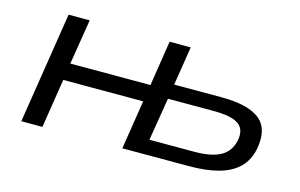

<svg xmlns="http://www.w3.org/2000/svg" viewBox="-69 -654 1276 817"><g transform="rotate(15 569.5 -245.0)"><path d="M68 0 145 -490H238L206 -291H559L590 -490H683L656 -319H863Q983 -319 1034 -277.5Q1085 -236 1067 -144Q1056 -93 1023.5 -61.5Q991 -30 937 -15Q883 0 807 0H513L547 -216H195L161 0ZM615 -65H813Q887 -65 927.5 -87Q968 -109 979 -159Q989 -210 957 -232Q925 -254 847 -254H646Z"/></g></svg>

Font: Nunito Sans 10pt Expanded
Style: Italic
Weight: 400
Width: 7
Italic angle: -9°
Designer: Vernon Adams
Foundry: Vernon Adams
Version: Version 3.101;gftools[0.9.27]